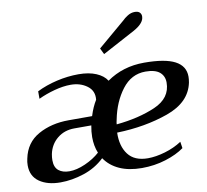

<svg xmlns="http://www.w3.org/2000/svg" viewBox="-84 -858 1037 960"><g transform="rotate(-10 434.5 -377.5)"><path d="M458 -615 598 -734Q606 -743 623.5 -754Q641 -765 660 -765Q677 -765 685 -757Q693 -749 693 -737Q693 -731 692 -728Q686 -699 639 -673L473 -584ZM0 -102Q0 -120 4 -136Q20 -215 86.5 -252Q153 -289 241 -289H360Q374 -334 394 -366Q399 -411 364.5 -436.5Q330 -462 281 -462Q243 -462 198.5 -450Q154 -438 116 -420V-458Q162 -481 218 -494Q274 -507 329 -507Q381 -507 418 -491.5Q455 -476 472 -449Q554 -507 662 -507Q768 -507 818.5 -480.5Q869 -454 869 -400Q869 -387 866 -370Q846 -273 729 -231.5Q612 -190 469 -186Q467 -117 499 -75Q531 -33 599 -33Q639 -33 686.5 -47Q734 -61 772 -86L777 -53Q740 -26 682.5 -8Q625 10 561 10Q495 10 447.5 -11.5Q400 -33 373 -73Q328 -30 267 -10Q206 10 148 10Q82 10 41 -18.5Q0 -47 0 -102ZM756 -390Q756 -423 733 -442.5Q710 -462 661 -462Q589 -462 542 -400Q495 -338 478 -251Q474 -235 474 -227Q588 -238 672 -274.5Q756 -311 756 -390ZM357 -104Q342 -140 342 -185Q342 -213 348 -244H262Q211 -244 175 -214.5Q139 -185 129 -137Q126 -121 126 -106Q126 -70 146.5 -53.5Q167 -37 201 -37Q238 -37 282 -56.5Q326 -76 357 -104Z"/></g></svg>

Font: Trirong SemiBold
Style: Italic
Weight: 600
Italic angle: -12°
Designer: Katatrad Team
Foundry: CadsonDemak
Version: Version 1.001